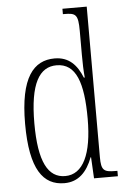

<svg xmlns="http://www.w3.org/2000/svg" viewBox="-54 -800 559 850"><g transform="rotate(-5 225.0 -375.0)"><path d="M198 10C261 10 299 -31 323 -94H325L330 0H436V-24H427C376 -24 364 -32 364 -91V-760H256V-736H261C313 -736 324 -730 324 -655V-548C324 -513 325 -479 328 -448H324C301 -505 266 -544 202 -544C109 -544 47 -473 47 -267C47 -63 104 10 198 10ZM204 -21C128 -21 88 -94 88 -265C88 -443 132 -513 208 -513C295 -513 325 -425 325 -265C325 -109 284 -21 204 -21Z"/></g></svg>

Font: Noto Serif Devanagari ExtraCondensed ExtraLight
Style: Regular
Weight: 200
Width: 2
Designer: Universal Thirst, Indian Type Foundry and the Monotype Design Team
Foundry: Monotype Imaging Inc.
Version: Version 2.004